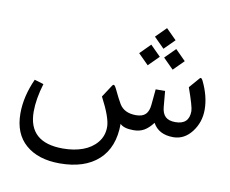

<svg xmlns="http://www.w3.org/2000/svg" viewBox="-91 -731 1328 1110"><g transform="rotate(10 573.5 -176.0)"><path d="M802.2 -614.7 862.8 -554.2 802.2 -493.7 741.7 -554.2ZM875.5 -504.9 936 -444.3 875.5 -383.8 814.9 -444.3ZM729 -504.9 789.6 -444.3 729 -383.8 668.5 -444.3ZM943.4 -87.9Q1023.9 -87.9 1023.9 -166.5Q1023.9 -191.9 985.4 -300.3L1038.6 -361.8Q1046.9 -371.6 1057.1 -350.6Q1098.1 -265.6 1098.1 -187.5Q1098.1 -113.8 1054.7 -57.1Q1011.2 -0.5 946.8 0Q860.4 0 826.2 -63Q801.3 -30.3 775.1 -15.1Q749 0 712.9 0Q655.3 0 633.8 -23.4Q633.8 115.7 552.5 189.5Q471.2 263.2 325.7 263.2Q199.2 263.2 126 199.7Q52.7 136.2 52.7 17.1Q52.7 -82 100.6 -188L154.3 -171.9Q126.5 -80.1 126.5 -6.3Q126.5 175.3 329.1 175.3Q394 175.3 445.6 156.5Q497.1 137.7 528.6 99.4Q560.1 61 560.1 8.3Q560.1 -45.9 500 -160.2L546.9 -231.9Q550.3 -236.8 553.5 -238Q556.6 -239.3 559.6 -236.6Q562.5 -233.9 565.4 -229.5Q568.4 -225.1 571.8 -217.8Q599.1 -160.6 613.8 -136.2Q642.6 -87.9 711.9 -87.9Q749.5 -87.9 768.1 -106.2Q786.6 -124.5 790 -162.6L798.8 -254.9H854L862.3 -162.1Q865.7 -124.5 885 -106.2Q904.3 -87.9 943.4 -87.9Z"/></g></svg>

Font: Sahel FD
Style: FD
Weight: 400
Foundry: Saber Rastikerdar (saber.rastikerdar@gmail.com)
Version: Version 3.3.1